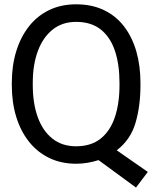

<svg xmlns="http://www.w3.org/2000/svg" viewBox="-20 -741 712 881"><path d="M604 119.6 432.1 -6.3Q407.7 1.5 381.8 5.9Q356 10.3 329.1 10.3Q260.7 10.3 206.1 -16.1Q151.4 -42.5 113 -90.8Q74.7 -139.2 54.4 -205.1Q34.2 -271 34.2 -350.1V-360.4Q34.2 -439.5 54.4 -505.4Q74.7 -571.3 112.8 -619.9Q150.9 -668.5 205.6 -694.8Q260.3 -721.2 329.1 -721.2Q401.4 -721.2 456.5 -694.8Q511.7 -668.5 549.1 -619.9Q586.4 -571.3 605.5 -505.4Q624.5 -439.5 624.5 -360.4V-350.1Q624.5 -253.9 601.6 -176.5Q578.6 -99.1 515.6 -51.3L658.2 47.9ZM329.1 -69.8Q397.9 -69.8 441.9 -105Q485.8 -140.1 507.1 -203.4Q528.3 -266.6 528.3 -350.1V-361.3Q528.3 -444.3 507.6 -507.1Q486.8 -569.8 442.9 -605.2Q398.9 -640.6 329.1 -640.6Q265.6 -640.6 221.2 -605Q176.8 -569.3 153.6 -506.6Q130.4 -443.8 130.4 -361.3V-350.1Q130.4 -267.1 153.1 -203.9Q175.8 -140.6 220.2 -105.2Q264.6 -69.8 329.1 -69.8Z"/></svg>

Font: Roboto Slab LO
Style: Regular
Weight: 400
Designer: Google
Version: Version 2.000